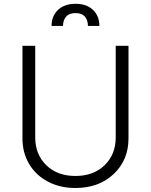

<svg xmlns="http://www.w3.org/2000/svg" viewBox="-20 -965 784 998"><path d="M248 -830.1Q248 -881.8 281.7 -913.6Q315.4 -945.3 373 -945.3Q430.2 -945.3 463.4 -913.6Q496.6 -881.8 496.6 -830.1H437Q437 -860.4 421.1 -878.7Q405.3 -897 373 -897Q339.8 -897 323.7 -878.4Q307.6 -859.9 307.6 -830.1ZM581.5 -727.1H647.9V-245.6Q647.9 -133.3 571 -60.5Q494.1 12.2 372.1 12.2Q291.5 12.2 228.5 -21.2Q165.5 -54.7 131.1 -113.3Q96.7 -171.9 96.7 -245.6V-727.1H163.1V-250.5Q163.1 -162.6 220.5 -106.4Q277.8 -50.3 372.1 -50.3Q466.3 -50.3 523.9 -106.4Q581.5 -162.6 581.5 -250.5Z"/></svg>

Font: Interop Light
Style: Regular
Weight: 300
Designer: Rasmus Andersson, Google, Jang Haemin
Foundry: jhaemin
Version: Version 1.007